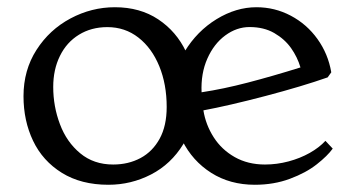

<svg xmlns="http://www.w3.org/2000/svg" viewBox="-20 -501 985 531"><path d="M45 -235Q45 -307 80.9 -363Q116.8 -419 175 -450Q233.2 -481 297.8 -481Q367.2 -481 417.6 -447.5Q468 -414 494.5 -358Q521 -302 521 -235Q521 -158 487 -102.5Q453 -47 397.8 -18.5Q342.5 10 279.8 10Q204.2 10 151.1 -23Q98 -56 71.5 -111.5Q45 -167 45 -235ZM441 -205.2Q441 -267.8 420.5 -317.9Q400 -368 362.9 -397Q325.8 -426 276.8 -426Q232.5 -426 198.4 -405Q164.2 -384 145.8 -346.4Q127.2 -308.8 127.2 -260.5Q127.2 -206.8 145.8 -157.5Q164.2 -108.2 201.8 -77.1Q239.2 -46 293 -46Q335.2 -46 368.8 -64Q402.2 -82 421.6 -117.5Q441 -153 441 -205.2ZM456.2 -235Q456.2 -301.8 490.6 -358.4Q525 -415 578.9 -448Q632.8 -481 689.2 -481Q740 -481 784.2 -457.6Q828.5 -434.2 858 -393.1Q887.5 -352 896.2 -301L886.2 -287Q816.5 -262.5 714.5 -235.6Q612.5 -208.8 542.5 -195.8Q549 -155.8 570.9 -121.5Q592.8 -87.2 629.1 -66.6Q665.5 -46 712.8 -46Q745.8 -46 778 -54.6Q810.2 -63.2 836.6 -78.1Q863 -93 880 -111.5L900.2 -90Q885.8 -70 856.1 -46.6Q826.5 -23.2 782 -6.6Q737.5 10 684.8 10Q616 10 564.1 -23Q512.2 -56 484.2 -112Q456.2 -168 456.2 -235ZM811 -314.5Q802.5 -343.2 784.9 -368.1Q767.2 -393 738.5 -409.6Q709.8 -426.2 670.2 -426.2Q634.5 -426.2 603 -403Q571.5 -379.8 553.4 -338.8Q535.2 -297.8 537.5 -245.8Q597.2 -254.8 665.1 -272.5Q733 -290.2 811 -314.5Z"/></svg>

Font: TMT Limkin
Style: Regular
Weight: 400
Designer: Gabriel Drozdov
Version: Version 1.000;Glyphs 3.1.2 (3151)